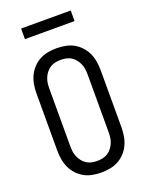

<svg xmlns="http://www.w3.org/2000/svg" viewBox="-169 -1000 837 1091"><g transform="rotate(-20 250.0 -454.5)"><path d="M250 8Q223 8 196.5 3Q170 -2 147 -14.5Q124 -27 105.5 -47Q87 -67 76 -91Q65 -115 60.5 -141.5Q56 -168 56 -195V-540Q56 -567 60.5 -593.5Q65 -620 76 -644Q87 -668 105.5 -688Q124 -708 147 -720.5Q170 -733 196.5 -738Q223 -743 250 -743Q277 -743 303.5 -738Q330 -733 353 -720.5Q376 -708 394.5 -688Q413 -668 424 -644Q435 -620 439.5 -593.5Q444 -567 444 -540V-195Q444 -168 439.5 -141.5Q435 -115 424 -91Q413 -67 394.5 -47Q376 -27 353 -14.5Q330 -2 303.5 3Q277 8 250 8ZM250 -62Q267 -62 283.5 -65.5Q300 -69 314 -78Q328 -87 338.5 -100.5Q349 -114 355.5 -129.5Q362 -145 364 -161.5Q366 -178 366 -195V-540Q366 -557 364 -573.5Q362 -590 355.5 -605.5Q349 -621 338.5 -634.5Q328 -648 314 -657Q300 -666 283.5 -669.5Q267 -673 250 -673Q233 -673 216.5 -669.5Q200 -666 186 -657Q172 -648 161.5 -634.5Q151 -621 144.5 -605.5Q138 -590 136 -573.5Q134 -557 134 -540V-195Q134 -178 136 -161.5Q138 -145 144.5 -129.5Q151 -114 161.5 -100.5Q172 -87 186 -78Q200 -69 216.5 -65.5Q233 -62 250 -62ZM400 -853H100V-917H400Z"/></g></svg>

Font: Iosevka srxl
Style: Regular
Weight: 400
Monospace: yes
Designer: Belleve Invis
Foundry: Belleve Invis
Version: Version 33.0.1; ttfautohint (v1.8.3)